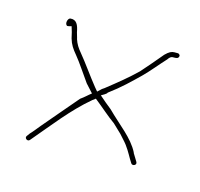

<svg xmlns="http://www.w3.org/2000/svg" viewBox="-83 -634 623 597"><g transform="rotate(20 229.0 -336.0)"><path d="M57 -141C51 -133 64 -124 70 -132L77 -142C115 -195 157 -262 210 -315L219 -323C248 -304 271 -286 298 -270L328 -246C337 -237 346 -230 355 -220C371 -202 379 -187 391 -172C396 -164 412 -172 404 -182C398 -190 395 -194 387 -205V-206C362 -246 317 -271 273 -308C261 -316 243 -328 230 -338C234 -341 247 -349 247 -353C282 -384 305 -411 330 -440C348 -461 368 -491 386 -514C388 -518 393 -526 401 -526C410 -527 418 -527 418 -537C418 -540 413 -543 411 -543L399 -542C390 -541 383 -537 372 -524C356 -501 337 -474 319 -450C293 -420 267 -395 233 -363C230 -360 226 -358 225 -356L215 -345L204 -356C178 -383 149 -418 127 -440C114 -453 107 -462 100 -478V-479L93 -497C87 -519 79 -534 59 -530C51 -528 48 -508 58 -505C62 -505 67 -508 71 -509C76 -498 80 -486 84 -473C91 -455 100 -444 115 -429C131 -413 158 -379 176 -358L202 -334C192 -325 185 -316 173 -306C147 -270 112 -220 87 -185C76 -169 69 -158 63 -151Z"/></g></svg>

Font: Stray Cat
Style: ExLtExt
Weight: 200
Version: Version 1.0